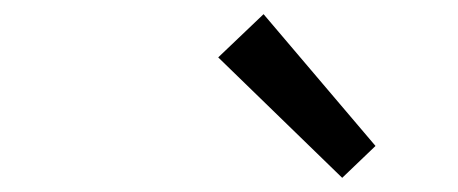

<svg xmlns="http://www.w3.org/2000/svg" viewBox="-20 -892 646 271"><path d="M463 -641 288 -811 352 -872 510 -686Z"/></svg>

Font: Source Han Sans Regular
Style: Regular
Weight: 400
Designer: Ryoko NISHIZUKA  (kana & ideographs); Paul D. Hunt (Latin, Greek & Cyrillic); Wenlong ZHANG  (bopomofo); Sandoll Communi
Foundry: Adobe Systems Incorporated
Version: Version 1.00 January 18, 2024, initial release